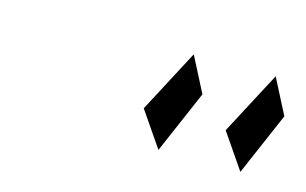

<svg xmlns="http://www.w3.org/2000/svg" viewBox="-41 -968 589 369"><g transform="rotate(15 253.5 -783.5)"><path d="M242 -756 290 -686 344 -811 308 -881ZM405 -756 453 -686 507 -811 471 -881Z"/></g></svg>

Font: bitstorm
Style: maxcnobl
Weight: 400
Version: Version 0.2